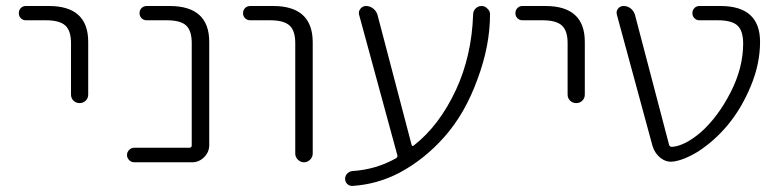

<svg xmlns="http://www.w3.org/2000/svg" viewBox="-20 -565 2608 643"><path d="M66.4 -497.1Q56.6 -497.1 49.8 -503.9Q43 -510.7 43 -521Q43 -531.2 49.8 -538.1Q56.6 -544.9 66.4 -544.9H143.6Q275.4 -544.9 275.4 -424.8V-248Q275.4 -236.3 267.1 -228Q258.8 -219.7 246.6 -219.7Q234.4 -219.7 226.1 -228Q217.8 -236.3 217.8 -248V-420.9Q217.8 -461.9 198.7 -479.5Q179.7 -497.1 133.8 -497.1Z M622.1 -420.9Q622.1 -461.9 603.5 -479.5Q585 -497.1 538.1 -497.1H471.7Q460.9 -497.1 454.1 -503.9Q447.3 -510.7 447.3 -521Q447.3 -531.2 454.1 -538.1Q460.9 -544.9 471.7 -544.9H547.9Q680.7 -544.9 680.7 -424.8V-79.1Q680.7 -55.7 663.6 -38.6Q646.5 -21.5 623 -21.5H429.7Q419.9 -21.5 412.6 -28.8Q405.3 -36.1 405.3 -45.9Q405.3 -55.7 412.6 -63Q419.9 -70.3 429.7 -70.3H614.3Q622.1 -70.3 622.1 -78.1Z M818.4 -497.1Q807.6 -497.1 800.8 -503.9Q793.9 -510.7 793.9 -521Q793.9 -531.2 800.8 -538.1Q807.6 -544.9 818.4 -544.9H894.5Q1026.4 -544.9 1027.3 -424.8V-50.8Q1027.3 -39.1 1018.6 -30.3Q1009.8 -21.5 998 -21.5Q986.3 -21.5 977.5 -30.3Q968.8 -39.1 968.8 -50.8V-420.9Q968.8 -461.9 949.7 -479.5Q930.7 -497.1 884.8 -497.1Z M1358.4 -80.1Q1360.4 -73.2 1366.2 -78.1Q1451.2 -144.5 1506.8 -263.7Q1559.6 -377 1564.5 -516.6Q1564.5 -528.3 1572.8 -536.6Q1581.1 -544.9 1592.8 -544.9Q1604.5 -544.9 1612.3 -536.1Q1621.1 -528.3 1621.1 -517.6Q1621.1 -412.1 1579.1 -299.8Q1538.1 -186.5 1470.7 -109.4Q1403.3 -32.2 1317.4 13.7Q1242.2 52.7 1160.2 57.6Q1160.2 57.6 1159.2 57.6Q1149.4 57.6 1142.6 50.8Q1135.7 43.9 1135.7 33.7Q1135.7 23.4 1143.1 16.1Q1150.4 8.8 1160.2 7.8Q1239.3 2.9 1306.6 -35.2Q1312.5 -39.1 1310.5 -45.9L1182.6 -515.6Q1179.7 -526.4 1187 -535.6Q1194.3 -544.9 1206.1 -544.9Q1218.8 -544.9 1229.5 -536.6Q1240.2 -528.3 1244.1 -515.6Z M1729.5 -497.1Q1719.7 -497.1 1712.9 -503.9Q1706.1 -510.7 1706.1 -521Q1706.1 -531.2 1712.9 -538.1Q1719.7 -544.9 1729.5 -544.9H1806.6Q1938.5 -544.9 1938.5 -424.8V-248Q1938.5 -236.3 1930.2 -228Q1921.9 -219.7 1909.7 -219.7Q1897.5 -219.7 1889.2 -228Q1880.9 -236.3 1880.9 -248V-420.9Q1880.9 -461.9 1861.8 -479.5Q1842.8 -497.1 1796.9 -497.1Z M2328.1 -123Q2384.8 -173.8 2426.8 -255.9Q2468.8 -337.9 2468.8 -418.9Q2468.8 -461.9 2449.7 -479.5Q2430.7 -497.1 2383.8 -497.1H2322.3Q2312.5 -497.1 2305.7 -503.9Q2298.8 -510.7 2298.8 -521Q2298.8 -531.2 2305.7 -538.1Q2312.5 -544.9 2322.3 -544.9H2392.6Q2525.4 -544.9 2525.4 -424.8Q2525.4 -351.6 2494.6 -277.3Q2463.9 -203.1 2418.5 -147.9Q2373 -92.8 2316.4 -56.6Q2275.4 -31.2 2238.3 -24.4Q2232.4 -23.4 2226.6 -23.4Q2209 -23.4 2193.4 -35.2Q2172.9 -50.8 2165 -77.1L2045.9 -515.6Q2044.9 -519.5 2044.9 -522.5Q2044.9 -529.3 2049.8 -536.1Q2056.6 -544.9 2068.4 -544.9Q2082 -544.9 2092.3 -536.6Q2102.5 -528.3 2106.4 -515.6L2220.7 -80.1Q2222.7 -73.2 2230.5 -73.2Q2273.4 -76.2 2328.1 -123Z"/></svg>

Font: Gen Jyuu Gothic Light
Style: Regular
Weight: 200
Designer: [Source Han Sans]
Ryoko NISHIZUKA  (kana & ideographs); Paul D. Hunt (Latin, Greek & Cyrillic); Wenlong ZHANG  (bopomofo
Version: Version 1.002.20150607